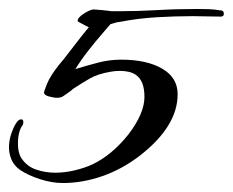

<svg xmlns="http://www.w3.org/2000/svg" viewBox="-20 -391 519 428"><path d="M120 17Q96 17 69.5 8.5Q43 0 25 -12Q11 -22 5.5 -35.5Q0 -49 0 -62Q0 -77 4.5 -91Q9 -105 15 -115Q21 -125 27 -125Q32 -125 32 -119Q32 -115 31 -113Q20 -99 20 -70Q20 -50 28 -38Q40 -20 60.5 -13Q81 -6 103 -6Q125 -6 147.5 -11.5Q170 -17 187 -25Q230 -46 266 -91Q302 -138 302 -175Q302 -211 283 -224Q276 -229 266.5 -231Q257 -233 248 -233Q242 -233 236.5 -232.5Q231 -232 226 -231Q198 -226 182 -217Q166 -208 143 -193Q139 -189 133 -185Q127 -181 120 -176Q114 -173 108 -173Q100 -173 89 -176Q78 -179 78 -185Q78 -187 85 -204.5Q92 -222 112 -247Q120 -256 134 -274.5Q148 -293 161.5 -310Q175 -327 178 -330Q169 -335 161 -339Q153 -343 153 -344Q153 -352 167.5 -361Q182 -370 189 -370Q192 -370 207.5 -368.5Q223 -367 228 -366H245Q288 -366 330.5 -368.5Q373 -371 422 -371Q436 -371 447 -370.5Q458 -370 470 -368H471Q479 -368 479 -360Q479 -354 472 -354Q456 -354 440.5 -354.5Q425 -355 410 -355Q370 -355 328.5 -352.5Q287 -350 246 -342Q241 -342 226 -337Q222 -332 208 -316Q194 -300 177.5 -279Q161 -258 148 -237Q174 -245 199 -251.5Q224 -258 250 -258Q307 -258 341.5 -238Q376 -218 376 -181Q376 -110 293 -45Q253 -14 208.5 1.5Q164 17 120 17Z"/></svg>

Font: Corinthia
Style: Bold
Weight: 700
Designer: Robert E. Leuschke
Foundry: Robert E. Leuschke
Version: Version 1.013; ttfautohint (v1.8.3)